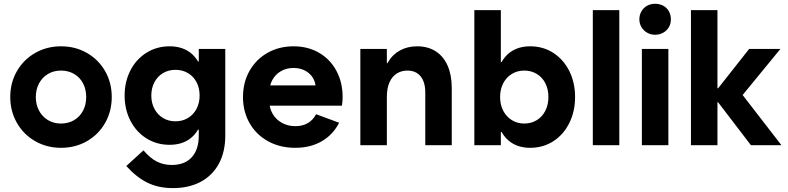

<svg xmlns="http://www.w3.org/2000/svg" viewBox="-20 -760 4127 1005"><path d="M33.7 -252Q33.7 -327.1 68.6 -387.7Q103.5 -448.2 164.3 -482.9Q225 -517.6 299.3 -517.6Q374.4 -517.6 435 -482.9Q495.6 -448.2 530.3 -387.7Q564.9 -327.1 564.9 -252Q564.9 -177.7 530.3 -116.7Q495.6 -55.7 435 -21Q374.4 13.7 299.3 13.7Q225 13.7 164.3 -21Q103.5 -55.7 68.6 -116.7Q33.7 -177.7 33.7 -252ZM431.2 -252Q431.2 -292.5 414.6 -324Q397.9 -355.5 367.7 -373Q337.4 -390.6 299.3 -390.6Q261.2 -390.6 231.4 -373Q201.7 -355.5 184.6 -324Q167.5 -292.5 167.5 -252Q167.5 -211.9 184.6 -180.4Q201.7 -148.9 231.4 -131.1Q261.1 -113.3 299.3 -113.3Q337.4 -113.3 367.7 -131Q397.9 -148.8 414.5 -180.4Q431.2 -211.9 431.2 -252Z M867.7 -2Q800.3 -2 746.6 -35.6Q692.9 -69.3 662.6 -128.4Q632.3 -187.5 632.3 -259.8Q632.3 -332.5 662.6 -391.4Q692.9 -450.2 746.6 -483.9Q800.3 -517.6 867.7 -517.6Q927.7 -517.6 969.5 -489.3Q1011.2 -460.9 1033.2 -403.8Q1055.2 -346.7 1055.2 -259.8L1005.4 -438H1067.9V-81.5H1005.4L1055.2 -259.8Q1055.2 -173.8 1033.2 -116.2Q1011.2 -58.6 969.5 -30.3Q927.7 -2 867.7 -2ZM1024.9 -259.8Q1024.9 -299.3 1008.8 -329.8Q992.7 -360.4 963.9 -377.4Q935.1 -394.5 898.4 -394.5Q861.8 -394.5 833.3 -377.4Q804.7 -360.4 788.3 -329.6Q772 -298.8 772 -259.8Q772 -221.2 788.3 -190.4Q804.7 -159.7 833.3 -142.3Q861.8 -125 898.4 -125Q935.1 -125 963.9 -142.3Q992.7 -159.7 1008.8 -190.4Q1024.9 -221.2 1024.9 -259.8ZM641.1 108.9 731 26.9Q764.6 66.9 800 85.2Q835.4 103.5 878.9 103.5Q946.8 103.5 983.6 63.2Q1020.5 22.9 1020.5 -50.8V-118.2L1043 -252L1020.5 -402.3V-503.9H1159.2V-50.8Q1159.2 34.2 1126 96.2Q1092.8 158.2 1031 191.4Q969.2 224.6 884.8 224.6Q809.6 224.6 752 196.3Q694.3 168 641.1 108.9Z M1251.9 -252Q1251.9 -328.8 1286.3 -389.4Q1320.8 -449.9 1380.9 -483.7Q1441.1 -517.6 1516.5 -517.6Q1592 -517.6 1650.2 -483.7Q1708.4 -449.9 1740.9 -389.4Q1773.4 -328.8 1773.4 -252Q1773.4 -231.3 1769.9 -206.9H1333.4V-312.9H1639.4L1632.5 -298Q1632.5 -328.1 1617.9 -352.2Q1603.3 -376.3 1576.9 -390.3Q1550.6 -404.3 1516.5 -404.3Q1480.3 -404.3 1451.3 -387.9Q1422.4 -371.5 1405.9 -342Q1389.4 -312.5 1389.4 -273.7V-234.4Q1389.4 -194.8 1407 -164.3Q1424.6 -133.9 1456 -116.8Q1487.4 -99.6 1525.7 -99.6Q1564.9 -99.6 1592.4 -116.3Q1619.8 -133 1634.3 -162.2L1755.1 -117.6Q1724.1 -55.9 1665 -21.1Q1605.8 13.7 1525.5 13.7Q1445.4 13.7 1383.2 -20.6Q1321.1 -54.8 1286.5 -115.4Q1251.9 -176.1 1251.9 -252Z M1866.2 -503.9H2004.9V0H1866.2ZM2112.3 -390.6Q2082 -390.6 2057.6 -375.7Q2033.2 -360.8 2019 -329.8Q2004.9 -298.8 2004.9 -252L1989.3 -345.7V-429.2H2020.5L1989.3 -345.7Q1989.3 -396.5 2011.5 -435.3Q2033.7 -474.1 2073.2 -495.8Q2112.8 -517.6 2163.6 -517.6Q2220.2 -517.6 2261 -491.2Q2301.8 -464.8 2323.2 -415.8Q2344.7 -366.7 2344.7 -298.8V0H2206.1V-275.4Q2206.1 -330.6 2181.4 -360.6Q2156.7 -390.6 2112.3 -390.6Z M2462.9 -707H2601.6V-385.7L2579.6 -252L2601.6 -101.6V0H2462.9ZM2617.2 -68.8H2555.7V-435.1H2617.2L2567.4 -252Q2567.4 -340.8 2589.4 -400.1Q2611.3 -459.5 2653.3 -488.5Q2695.3 -517.6 2754.9 -517.6Q2823.2 -517.6 2876.7 -482.9Q2930.1 -448.2 2960.2 -387.7Q2990.2 -327.1 2990.2 -252Q2990.2 -177.2 2960.2 -116.5Q2930.2 -55.7 2876.7 -21Q2823.2 13.7 2754.9 13.7Q2695.3 13.7 2653.3 -15.6Q2611.3 -44.9 2589.4 -104Q2567.4 -163.1 2567.4 -252ZM2850.6 -252Q2850.6 -292.5 2834.7 -324Q2818.8 -355.5 2789.8 -373Q2760.7 -390.6 2724 -390.6Q2688.1 -390.6 2659.2 -373Q2630.4 -355.5 2614 -324Q2597.7 -292.5 2597.7 -252Q2597.7 -211.9 2614 -180.4Q2630.4 -148.9 2659.2 -131.1Q2688.1 -113.3 2724 -113.3Q2760.7 -113.3 2789.8 -131.1Q2818.8 -148.9 2834.7 -180.6Q2850.6 -212.3 2850.6 -252Z M3083 -707H3221.7V0H3083Z M3339.8 -503.9H3478.5V0H3339.8ZM3326.7 -659.2Q3326.7 -682.1 3337.6 -700.9Q3348.6 -719.7 3367.4 -730Q3386.2 -740.2 3409.2 -740.2Q3432.6 -740.2 3451.7 -730Q3470.7 -719.7 3481.2 -700.9Q3491.7 -682.1 3491.7 -659.2Q3491.7 -636.2 3481.2 -617.9Q3470.7 -599.6 3451.7 -588.9Q3432.6 -578.1 3409.2 -578.1Q3386.2 -578.1 3367.4 -588.9Q3348.6 -599.6 3337.6 -617.9Q3326.7 -636.2 3326.7 -659.2Z M3596.7 -707H3735.4V0H3596.7ZM3711.9 -259.8 3756.8 -224.6H3710V-297.9H3756.8L3711.9 -263.7L3901.4 -503.9H4064.9L3867.2 -262.7L4070.3 0H3910.6Z"/></svg>

Font: Wanted Sans Std Variable
Style: Regular
Weight: 400
Designer: Original Design by Kil Hyung-jin and Kang Hanbin, Wanted Lab, Inc;
Foundry: Wanted Lab, Inc.
Version: Version 1.003;Glyphs 3.2 (3227)